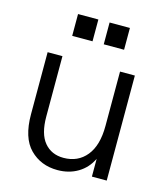

<svg xmlns="http://www.w3.org/2000/svg" viewBox="-107 -782 753 876"><g transform="rotate(15 269.0 -344.0)"><path d="M246 12Q167 12 115.5 -40Q64 -92 64 -203V-496H134V-211Q134 -129 167.5 -89Q201 -49 258 -49Q326 -49 366 -98Q406 -147 406 -239V-496H476V0H406V-84Q384 -38 342 -13Q300 12 246 12ZM302 -597V-700H398V-597ZM153 -597V-700H249V-597Z"/></g></svg>

Font: Host Grotesk Light
Style: Regular
Weight: 300
Designer: Doukan Karapınar
Foundry: Element Type
Version: Version 1.003